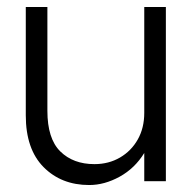

<svg xmlns="http://www.w3.org/2000/svg" viewBox="-20 -520 550 551"><path d="M116 -202Q116 -122 153 -85.5Q190 -49 251 -49Q292 -49 324.5 -68Q357 -87 375.5 -120Q394 -153 394 -196V-500H456V0H394V-81Q367 -37 323.5 -13Q280 11 236 11Q156 11 105 -40.5Q54 -92 54 -189V-500H116Z"/></svg>

Font: Overused Grotesk Book
Style: Regular
Weight: 350
Version: Version 0.003